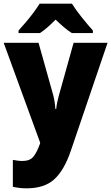

<svg xmlns="http://www.w3.org/2000/svg" viewBox="-20 -786 606 1046"><path d="M0 -553H190L271 -264Q275 -248 278 -228Q281 -208 282 -192H286Q288 -211 291.5 -228Q295 -245 300 -263L381 -553H566L366 35Q330 141 276 190.5Q222 240 125 240Q102 240 83.5 237.5Q65 235 50 232V85Q61 87 74.5 89Q88 91 102 91Q143 91 162 67.5Q181 44 197 -1L199 -8ZM372 -766Q393 -732 425.5 -691.5Q458 -651 486 -620V-606H371Q349 -620 328 -638Q307 -656 283 -679Q259 -655 239 -637.5Q219 -620 198 -606H81V-620Q98 -638 120 -664Q142 -690 162.5 -717.5Q183 -745 196 -766Z"/></svg>

Font: Noto Sans Khmer UI SemiCondensed Black
Style: Regular
Weight: 900
Width: 4
Designer: Danh Hong and the Monotype Design Team
Foundry: Monotype Imaging Inc.
Version: Version 2.002; ttfautohint (v1.8.4.7-5d5b)